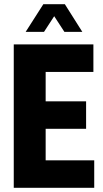

<svg xmlns="http://www.w3.org/2000/svg" viewBox="-20 -901 496 921"><path d="M46 0V-688H428V-556H199V-415H393V-283H199V-132H432V0ZM103 -748 188 -881H291L375 -748H289L220 -854H260L191 -748Z"/></svg>

Font: Archivo ExtraCondensed ExtraBold
Style: Regular
Weight: 800
Width: 2
Designer: Hector Gatti
Foundry: Omnibus-Type
Version: Version 2.001